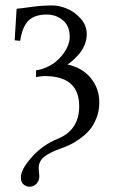

<svg xmlns="http://www.w3.org/2000/svg" viewBox="-20 -462 423 710"><path d="M89.4 228.5Q78.1 228.5 67.6 220.5Q57.1 212.4 57.1 194.3Q57.1 164.6 97.4 119.1Q137.7 73.7 193.4 51.3Q272.9 19 272.9 -69.3Q272.9 -180.7 145 -180.7Q131.3 -180.7 113.3 -176.8V-201.7Q168.5 -211.4 203.1 -250Q237.8 -288.6 237.8 -326.2Q237.8 -366.2 212.4 -387.2Q187 -408.2 153.8 -408.2Q106.9 -408.2 84.5 -385Q62 -361.8 54.7 -311L34.2 -313L41.5 -429.7Q49.8 -429.7 91.3 -435.8Q132.8 -441.9 173.3 -441.9Q198.2 -441.9 226.8 -430.4Q255.4 -418.9 278.1 -393.6Q300.8 -368.2 300.8 -335.9Q300.8 -314.9 292.5 -295.2Q284.2 -275.4 271.2 -261Q258.3 -246.6 248.5 -238Q238.8 -229.5 229.5 -223.6Q284.7 -211.4 315.9 -173.1Q347.2 -134.8 347.2 -83Q347.2 -52.2 336.7 -25.6Q326.2 1 311.3 18.6Q296.4 36.1 275.4 51Q254.4 65.9 238 73.5Q221.7 81.1 204.1 87.4Q162.6 102.1 142.8 118.4Q123 134.8 123 159.7Q123 167 124.3 176.8Q125.5 186.5 125.5 189Q125.5 206.1 115 217.3Q104.5 228.5 89.4 228.5Z"/></svg>

Font: Libertinage
Style: f
Weight: 400
Designer: OSP
Foundry: OSP
Version: Version 1.0; 2008; OFL relea